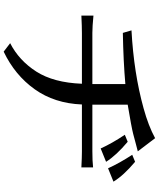

<svg xmlns="http://www.w3.org/2000/svg" viewBox="70 -894 860 1040"><g transform="rotate(90 500.0 -374.0)"><path d="M64.5 -384.8V-450.2Q124 -444.3 158.2 -444.3H435.5V-623Q313.5 -612.3 158.2 -609.4L144.5 -656.2Q376 -668.9 566.4 -721.7Q662.1 -748 728.5 -784.2L799.8 -690.4Q780.3 -685.5 760.7 -680.2Q741.2 -674.8 705.6 -665.5Q669.9 -656.2 546.9 -635.7V-444.3H798.8Q852.5 -444.3 886.7 -448.2V-384.8Q830.1 -387.7 800.8 -387.7H545.9Q540 -239.3 463.4 -131.8Q386.7 -24.4 259.8 36.1L213.9 1Q307.6 -46.9 367.7 -140.6Q427.7 -234.4 433.6 -387.7H159.2Q124 -387.7 64.5 -384.8ZM710 -620.1 748 -635.7Q822.3 -573.2 856.4 -518.6L784.2 -489.3Q755.9 -551.8 710 -620.1ZM818.4 -660.2 856.4 -675.8Q930.7 -613.3 963.9 -558.6L891.6 -529.3Q863.3 -591.8 818.4 -660.2Z"/></g></svg>

Font: GenEi LateMin v2
Style: Medium
Weight: 500
Designer: o_tamon (Modified)
Foundry: o_tamon / Adobe Systems Incorporated / FONT 910 / Philipp H. Poll
Version: Version 2.1;Original Version 1.004